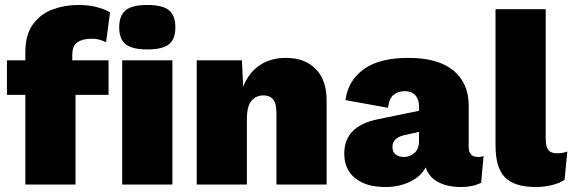

<svg xmlns="http://www.w3.org/2000/svg" viewBox="-20 -743 2304 773"><path d="M417 -500V-361H284V0H82V-361H8V-500H82V-532Q82 -603 112.5 -645Q143 -687 192 -705Q241 -723 294 -723Q339 -723 373 -713.5Q407 -704 423 -693L407 -573Q397 -578 383 -582.5Q369 -587 347 -587Q313 -587 292 -573Q271 -559 271 -521V-500ZM573 -544Q513 -544 486.5 -564.5Q460 -585 460 -633Q460 -681 486.5 -702Q513 -723 573 -723Q634 -723 660 -702Q686 -681 686 -633Q686 -585 660 -564.5Q634 -544 573 -544ZM674 -500V0H472V-500Z M772 0V-500H954L959 -394Q981 -450 1025 -480Q1069 -510 1131 -510Q1207 -510 1251 -465.5Q1295 -421 1295 -338V0H1093V-286Q1093 -327 1079.5 -343Q1066 -359 1041 -359Q1011 -359 992.5 -337Q974 -315 974 -264V0Z M1667 -314Q1667 -343 1652 -359.5Q1637 -376 1610 -376Q1584 -376 1565.5 -362Q1547 -348 1542 -309L1371 -340Q1381 -418 1444 -464Q1507 -510 1624 -510Q1744 -510 1805.5 -459Q1867 -408 1867 -319V-151Q1867 -111 1905 -111Q1919 -111 1927 -115L1917 -7Q1883 10 1836 10Q1783 10 1745 -9.5Q1707 -29 1694 -69Q1674 -32 1630 -11Q1586 10 1532 10Q1454 10 1410 -25.5Q1366 -61 1366 -125Q1366 -236 1502 -263L1667 -297ZM1560 -151Q1560 -132 1572.5 -121.5Q1585 -111 1606 -111Q1630 -111 1648.5 -127Q1667 -143 1667 -175V-212L1608 -199Q1560 -188 1560 -151Z M2177 -706V-186Q2177 -154 2187 -140Q2197 -126 2222 -126Q2235 -126 2244 -127.5Q2253 -129 2264 -133L2253 -19Q2235 -6 2202.5 2Q2170 10 2138 10Q2051 10 2013 -29Q1975 -68 1975 -157V-706Z"/></svg>

Font: Work Sans ExtraBold
Style: Regular
Weight: 800
Designer: Wei Huang
Foundry: Wei Huang
Version: Version 2.012; ttfautohint (v1.8.3)